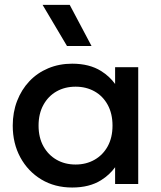

<svg xmlns="http://www.w3.org/2000/svg" viewBox="-20 -780 683 814"><path d="M286 15Q212 15 155.2 -19.2Q98.5 -53.5 66.2 -112.8Q34 -172 34 -247.5Q34 -304 52.5 -352Q71 -400 104.5 -435.5Q138 -471 184.5 -490.5Q231 -510 286 -510Q359 -510 408.5 -479Q444.5 -456.5 468 -424V-495H566V0H468V-71Q444.5 -38.5 408.5 -16Q359 15 286 15ZM300.5 -82.5Q345.5 -82.5 381 -102.8Q416.5 -123 436.8 -160Q457 -197 457 -247.5Q457 -298 436.8 -335.2Q416.5 -372.5 381 -392.5Q345.5 -412.5 300.5 -412.5Q255 -412.5 219.8 -392.5Q184.5 -372.5 164 -335.2Q143.5 -298 143.5 -247.5Q143.5 -197 164 -160Q184.5 -123 219.8 -102.8Q255 -82.5 300.5 -82.5ZM264 -585 160.5 -759.5H275.5L368 -585Z"/></svg>

Font: Geologica EX
Style: Regular
Weight: 400
Designer: Sindre Bremnes, Frode Helland
Foundry: Monokrom Skriftforlag AS
Version: Version 1.010;gftools[0.9.28]